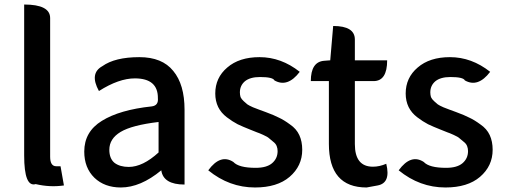

<svg xmlns="http://www.w3.org/2000/svg" viewBox="-20 -817 2236 850"><path d="M263 4Q201 13 138 -2Q87 13 87 -129V-797Q202 -797 202 -737V-123Q202 -81 229 -81H248L263 4Z M515 13Q443 13 398 -30Q353 -74 353 -146Q353 -234 431 -282Q510 -331 652 -346Q682 -350 679 -382Q680 -470 577 -470Q506 -470 418 -414Q375 -492 433 -524Q489 -564 597 -564Q698 -564 747 -503Q797 -443 797 -331V0Q703 0 694 -63Q602 13 515 13ZM550 -78Q612 -78 682 -142V-277Q564 -263 514 -233Q464 -203 464 -154Q464 -115 487 -96Q511 -78 550 -78Z M1109 13Q995 13 902 -63Q956 -137 1013 -100Q1037 -74 1112 -74Q1160 -74 1184 -94Q1209 -115 1209 -148Q1209 -160 1205 -170Q1201 -181 1189 -190Q1178 -200 1171 -205Q1165 -211 1145 -220Q1125 -229 1118 -231Q1112 -234 1088 -243Q1055 -256 1032 -267Q1009 -279 984 -298Q959 -317 946 -343Q933 -370 933 -403Q933 -473 986 -518Q1039 -564 1129 -564Q1225 -564 1307 -499Q1253 -428 1195 -461Q1188 -476 1131 -476Q1087 -476 1064 -457Q1042 -438 1042 -408Q1042 -397 1045 -387Q1049 -378 1059 -369Q1069 -361 1075 -355Q1082 -350 1100 -342Q1119 -335 1126 -332Q1133 -330 1156 -321Q1194 -307 1215 -296Q1237 -286 1264 -266Q1292 -247 1305 -219Q1318 -191 1318 -154Q1318 -82 1262 -34Q1207 13 1109 13Z M1603 13Q1436 13 1436 -180V-458H1356Q1356 -544 1416 -548L1442 -550L1455 -702Q1551 -702 1551 -642V-550H1694Q1694 -458 1634 -458H1551V-179Q1551 -79 1631 -79Q1660 -79 1690 -92Q1711 -7 1652 4Z M1952 13Q1838 13 1745 -63Q1799 -137 1856 -100Q1880 -74 1955 -74Q2003 -74 2027 -94Q2052 -115 2052 -148Q2052 -160 2048 -170Q2044 -181 2032 -190Q2021 -200 2014 -205Q2008 -211 1988 -220Q1968 -229 1961 -231Q1955 -234 1931 -243Q1898 -256 1875 -267Q1852 -279 1827 -298Q1802 -317 1789 -343Q1776 -370 1776 -403Q1776 -473 1829 -518Q1882 -564 1972 -564Q2068 -564 2150 -499Q2096 -428 2038 -461Q2031 -476 1974 -476Q1930 -476 1907 -457Q1885 -438 1885 -408Q1885 -397 1888 -387Q1892 -378 1902 -369Q1912 -361 1918 -355Q1925 -350 1943 -342Q1962 -335 1969 -332Q1976 -330 1999 -321Q2037 -307 2058 -296Q2080 -286 2107 -266Q2135 -247 2148 -219Q2161 -191 2161 -154Q2161 -82 2105 -34Q2050 13 1952 13Z"/></svg>

Font: Swei Half Moon CJK SC
Style: Medium
Weight: 500
Version: Version 2.071